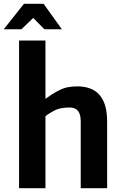

<svg xmlns="http://www.w3.org/2000/svg" viewBox="-98 -998 668 1018"><path d="M-78 -843 29 -978H133L230 -843H137L78 -903L16 -843ZM3 0V-783H143V-474Q214 -526 259 -535Q283 -540 312 -540Q470 -540 470 -354V0H330V-356Q330 -428 272 -428Q231 -428 204 -418Q176 -407 143 -382V0Z"/></svg>

Font: Mina
Style: Bold
Weight: 700
Version: Version 1.000